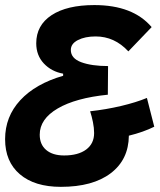

<svg xmlns="http://www.w3.org/2000/svg" viewBox="-21 -723 627 753"><path d="M332.5 -286.6Q395 -293.5 453.9 -307.4Q512.7 -321.3 555.2 -338.9L584 -226.1Q563.5 -215.8 538.1 -206.8Q512.7 -197.8 484.4 -190.9Q483.4 -96.7 413.1 -43.5Q342.8 9.8 217.8 9.8Q114.7 9.8 56.9 -39.6Q-1 -88.9 -1 -177.2Q-1 -265.6 58.6 -330.1Q118.2 -394.5 226.6 -425.8V-434.1Q180.7 -442.4 150.9 -474.1Q121.1 -505.9 121.1 -553.2Q121.1 -624 181.4 -663.6Q241.7 -703.1 349.1 -703.1Q500.5 -703.1 573.7 -616.7L482.4 -521.5Q428.2 -580.1 354 -580.1Q312.5 -580.1 284.7 -565.9Q256.8 -551.8 256.8 -526.9Q256.8 -494.1 297.6 -479Q338.4 -463.9 402.8 -463.9L401.9 -351.6Q275.9 -338.9 205.3 -297.6Q134.8 -256.3 134.8 -194.8Q134.8 -156.2 160.2 -134.8Q185.5 -113.3 230.5 -113.3Q285.6 -113.3 316.9 -136.5Q348.1 -159.7 348.1 -201.2Q348.1 -221.2 343.5 -243.9Q338.9 -266.6 332.5 -286.6Z"/></svg>

Font: Cascadia Mono
Style: Bold Italic
Weight: 700
Italic angle: -10°
Monospace: yes
Designer: Aaron Bell
Foundry: Saja Typeworks
Version: Version 2404.023; ttfautohint (v1.8.4)